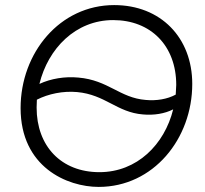

<svg xmlns="http://www.w3.org/2000/svg" viewBox="-20 -728 806 755"><path d="M368 7C583 7 736 -182 736 -398C736 -580 612 -708 429 -708C215 -708 61 -520 61 -303C61 -71 244 7 368 7ZM371 -51C221 -51 124 -153 124 -305L125 -336C170 -359 228 -371 283 -366C394 -356 440 -286 542 -278C585 -274 628 -281 661 -298C627 -160 519 -51 371 -51ZM288 -423C235 -428 180 -419 135 -398C169 -537 277 -649 425 -649C573 -649 673 -548 673 -394L671 -356C638 -338 595 -331 553 -335C451 -343 406 -413 288 -423Z"/></svg>

Font: Fixel Display 20240404 Light
Style: Italic
Weight: 300
Italic angle: -10°
Designer: AlfaBravo + MacPaw
Foundry: Kyrylo Tkachov, Marchela Mozhyna, Serhii Makarenko, Maria Weinstein, Zakhar Kryvoshyya
Version: Version 1.211;Glyphs 3.2 (3225)